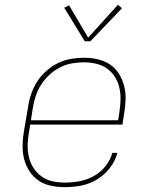

<svg xmlns="http://www.w3.org/2000/svg" viewBox="-20 -767 640 795"><path d="M248 8Q219 8 190.5 2Q162 -4 139.5 -19.5Q117 -35 102 -58Q87 -81 80 -108Q73 -135 73.5 -164.5Q74 -194 79 -223L96 -323Q100 -351 109 -377.5Q118 -404 133.5 -428.5Q149 -453 171.5 -473Q194 -493 219.5 -505.5Q245 -518 273 -523Q301 -528 328 -528Q357 -528 385 -521.5Q413 -515 435.5 -500Q458 -485 472.5 -461.5Q487 -438 494 -411Q501 -384 500 -355Q499 -326 494 -297L487 -251H105L100 -220Q95 -194 94.5 -167.5Q94 -141 99.5 -117Q105 -93 118.5 -72Q132 -51 152 -36.5Q172 -22 197 -16.5Q222 -11 248 -11Q278 -11 308.5 -16.5Q339 -22 367.5 -37.5Q396 -53 416.5 -78.5Q437 -104 445 -134H466Q457 -100 434.5 -71Q412 -42 381 -23.5Q350 -5 316 1.5Q282 8 248 8ZM108 -269H469L474 -300Q478 -326 479 -352Q480 -378 474.5 -402.5Q469 -427 456 -448Q443 -469 423.5 -483Q404 -497 378.5 -503Q353 -509 327 -509Q303 -509 277.5 -504.5Q252 -500 228.5 -488Q205 -476 185 -457.5Q165 -439 150.5 -416.5Q136 -394 128 -369.5Q120 -345 116 -320ZM331 -596 246 -735 266 -745 345 -611 468 -747 485 -733 354 -596Z"/></svg>

Font: Iosevka Etoile Thin Oblique
Style: Regular
Weight: 100
Italic angle: -9°
Designer: Belleve Invis
Foundry: Belleve Invis
Version: Version 15.5.2; ttfautohint (v1.8.4)